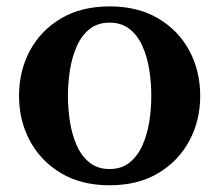

<svg xmlns="http://www.w3.org/2000/svg" viewBox="-20 -554 668 585"><path d="M314 10.5Q228 10.5 166.2 -26.2Q104.5 -63 71.2 -124.8Q38 -186.5 38 -262Q38 -338 71.2 -399.8Q104.5 -461.5 166.2 -498Q228 -534.5 314 -534.5Q400 -534.5 461.8 -498Q523.5 -461.5 556.8 -399.8Q590 -338 590 -262Q590 -186.5 556.8 -124.8Q523.5 -63 461.8 -26.2Q400 10.5 314 10.5ZM314 -39Q350 -39 374.5 -58.5Q399 -78 413.8 -110.8Q428.5 -143.5 434.8 -183Q441 -222.5 441 -262.5Q441 -302 434.8 -341.5Q428.5 -381 414 -413.5Q399.5 -446 375 -465.5Q350.5 -485 314 -485Q277.5 -485 253 -465.5Q228.5 -446 214 -413.2Q199.5 -380.5 193.2 -341.2Q187 -302 187 -262Q187 -222 193.2 -182.5Q199.5 -143 214 -110.5Q228.5 -78 253 -58.5Q277.5 -39 314 -39Z"/></svg>

Font: Libre Caslon Text SemiBold
Style: Regular
Weight: 600
Designer: Pablo Impallari, Rodrigo Fuenzalida, Katja Schimmel
Foundry: Pablo Impallari, Rodrigo Fuenzalida
Version: Version 2.000